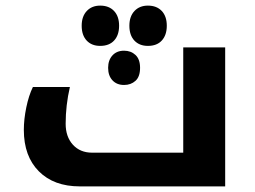

<svg xmlns="http://www.w3.org/2000/svg" viewBox="-20 -664 907 684"><path d="M264.2 0Q171.9 0 118.4 -53.7Q64.9 -107.4 64.9 -201.2Q64.9 -238.8 73.7 -281.5Q82.5 -324.2 97.2 -354H229Q213.9 -289.1 213.9 -223.1Q213.9 -176.8 239.7 -148.4Q265.6 -120.1 308.1 -120.1H632.8V-495.1H782.2V0ZM421.9 -483.4Q446.3 -483.4 462.6 -468.3Q479 -453.1 479 -422.4Q479 -390.6 462.6 -376Q446.3 -361.3 421.9 -361.3Q396 -361.3 380.6 -377.9Q365.2 -394.5 365.2 -422.4Q365.2 -449.7 380.6 -466.6Q396 -483.4 421.9 -483.4ZM506.8 -644Q538.1 -644 556.2 -625Q574.2 -606 574.2 -572.3Q574.2 -539.1 556.6 -519.8Q539.1 -500.5 506.8 -500.5Q476.6 -500.5 458.7 -519.5Q440.9 -538.6 440.9 -572.3Q440.9 -605.5 459 -624.8Q477.1 -644 506.8 -644ZM336.9 -644Q368.2 -644 386.2 -625Q404.3 -606 404.3 -572.3Q404.3 -539.1 386.7 -519.8Q369.1 -500.5 336.9 -500.5Q306.6 -500.5 288.8 -519.5Q271 -538.6 271 -572.3Q271 -605.5 289.1 -624.8Q307.1 -644 336.9 -644Z"/></svg>

Font: DroidArabicKufi-Bold
Style: Bold
Weight: 700
Designer: Pascal Zoghbi
Foundry: Ascender Corporation
Version: Version 1.00